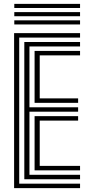

<svg xmlns="http://www.w3.org/2000/svg" viewBox="-20 -971 461 991"><path d="M52.8 0V-800H393.2V-777H79.2V-23H393.2V0ZM105.5 -45.8V-754.2H393.2V-731.2H132V-417.2H383.2V-394.5H132V-68.8H393.2V-45.8ZM158.5 -440.2V-708.2H393.2V-685.2H185V-463.2H383.2V-440.2ZM158.5 -91.8V-371.5H383.2V-348.5H185V-114.8H393.2V-91.8ZM53.8 -929.8V-951H393.2V-929.8ZM53.8 -887.2V-908.5H393.2V-887.2ZM53.8 -844.8V-866H393.2V-844.8Z"/></svg>

Font: Big Shoulders Inline Text ExtraBold
Style: Regular
Weight: 800
Designer: Patric King
Foundry: XO Type Co
Version: Version 1.000